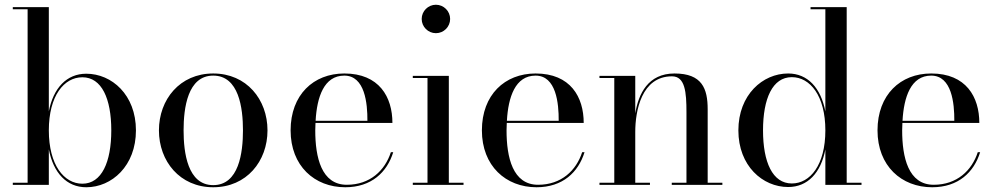

<svg xmlns="http://www.w3.org/2000/svg" viewBox="-20 -780 4198 810"><path d="M96.5 -741V-9H34V0H186V-150C205 -51 261 10 344 10C451.5 10 553.5 -80 553.5 -230C553.5 -380 451.5 -469 344 -469C261 -469 205 -408.5 186 -310V-750H34V-741ZM186 -230C186 -376.5 250.5 -454 327.5 -454C409 -454 449.5 -364 449.5 -230C449.5 -96 409 -5 327.5 -5C250.5 -5 186 -83.5 186 -230Z M650.5 -230C650.5 -100 738.5 10 879.5 10C1020.5 10 1108.5 -100 1108.5 -230C1108.5 -360 1020.5 -470 879.5 -470C738.5 -470 650.5 -360 650.5 -230ZM754.5 -230C754.5 -324 771.5 -461 879.5 -461C988 -461 1005 -324 1005 -230C1005 -136 988 1 879.5 1C771.5 1 754.5 -136 754.5 -230Z M1639 -138H1629C1604 -60.5 1541 -0.5 1443 -0.5C1336 -0.5 1310 -116 1310 -230C1310 -240.5 1310.5 -251 1311 -261.5H1635.5C1635.5 -370.5 1580 -470 1432.5 -470C1302.5 -470 1206 -380 1206 -230C1206 -80 1307 10 1436.5 10C1547 10 1613 -53.5 1639 -138ZM1432.5 -461C1519.5 -461 1530.5 -344 1530 -270.5H1311.5C1317 -370 1346.5 -461 1432.5 -461Z M1759 -700C1759 -667 1786 -640 1819 -640C1852 -640 1879 -667 1879 -700C1879 -733 1852 -760 1819 -760C1786 -760 1759 -733 1759 -700ZM1721.5 -9V0H1935.5V-9H1873.5V-460H1721.5V-451H1783.5V-9Z M2446 -138H2436C2411 -60.5 2348 -0.5 2250 -0.5C2143 -0.5 2117 -116 2117 -230C2117 -240.5 2117.5 -251 2118 -261.5H2442.5C2442.5 -370.5 2387 -470 2239.5 -470C2109.5 -470 2013 -380 2013 -230C2013 -80 2114 10 2243.5 10C2354 10 2420 -53.5 2446 -138ZM2239.5 -461C2326.5 -461 2337.5 -344 2337 -270.5H2118.5C2124 -370 2153.5 -461 2239.5 -461Z M2509 -9V0H2722V-9H2660V-223.5C2660 -311.5 2686 -458 2815 -458C2870.5 -458 2876 -390.5 2876 -306.5V-9H2814V0H3027.5V-9H2965.5V-319C2965.5 -406 2942 -470 2825.5 -470C2714 -470 2673.5 -384 2660 -301.5V-460H2509V-451H2571.5V-9Z M3614.5 -9H3552V-750H3399.5V-741H3462V-310C3443 -409 3387.5 -470 3305 -470C3197.5 -470 3095 -380 3095 -230C3095 -80 3197.5 9 3305 9C3387.5 9 3443 -51 3462 -149.5V0H3614.5ZM3462 -230C3462 -83.5 3397.5 -6 3320.5 -6C3239 -6 3199 -96 3199 -230C3199 -364 3239 -454.5 3320.5 -454.5C3397.5 -454.5 3462 -376 3462 -230Z M4115 -138H4105C4080 -60.5 4017 -0.5 3919 -0.5C3812 -0.5 3786 -116 3786 -230C3786 -240.5 3786.5 -251 3787 -261.5H4111.5C4111.5 -370.5 4056 -470 3908.5 -470C3778.5 -470 3682 -380 3682 -230C3682 -80 3783 10 3912.5 10C4023 10 4089 -53.5 4115 -138ZM3908.5 -461C3995.5 -461 4006.5 -344 4006 -270.5H3787.5C3793 -370 3822.5 -461 3908.5 -461Z"/></svg>

Font: Bodoni* 24
Style: Regular
Weight: 400
Version: Version 2.3